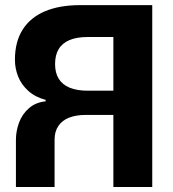

<svg xmlns="http://www.w3.org/2000/svg" viewBox="-20 -748 692 768"><path d="M433.5 0V-288.3H322.8Q283.9 -288.3 256.2 -277.3Q228.5 -266.4 213.4 -244.1Q198.3 -221.9 198.3 -189V0H43.7V-188.6Q43.7 -223.9 56.3 -257.8Q68.9 -291.7 95.7 -315.1Q122.5 -338.6 162.5 -342.7V-348.5Q120.4 -359.7 92.9 -384.7Q65.3 -409.7 52.5 -442Q39.7 -474.4 39.7 -508.9Q39.7 -580.6 70.5 -629.3Q101.3 -678.1 159.6 -702.8Q218 -727.5 301.3 -727.5H589V0ZM433.5 -385.2V-600H331.3Q287.3 -600 258.3 -587.8Q229.2 -575.7 214.7 -551.6Q200.3 -527.5 200.3 -491.6Q200.3 -456.9 214.7 -433.3Q229.2 -409.6 258.3 -397.4Q287.3 -385.2 331 -385.2Z"/></svg>

Font: Intratopia Thin
Style: Regular
Weight: 100
Designer: Rasmus Andersson
Foundry: rsms
Version: Version 3.000;Glyphs 3.2.3 (3260)